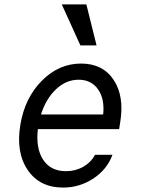

<svg xmlns="http://www.w3.org/2000/svg" viewBox="-20 -837 640 867"><path d="M151 -254Q141 -167 175 -115.5Q209 -64 278 -64Q321 -64 356 -84Q391 -104 409 -138H488Q463 -71 401 -30.5Q339 10 265 10Q159 10 105 -69.5Q51 -149 72 -274Q92 -395 169 -472.5Q246 -550 346 -550Q444 -550 493 -476.5Q542 -403 523 -286L518 -254ZM335 -477Q279 -477 233.5 -434.5Q188 -392 165 -320H446Q453 -391 422.5 -434Q392 -477 335 -477ZM416 -632H343L259 -817H370Z"/></svg>

Font: CommitMono
Style: Italic
Weight: 400
Monospace: yes
Designer: Eigil Nikolajsen
Foundry: Eigil Nikolajsen
Version: Version 1.143